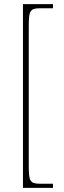

<svg xmlns="http://www.w3.org/2000/svg" viewBox="-20 -780 310 928"><path d="M91 128H236V108H175C125 108 119 97 119 20V-652C119 -729 125 -740 175 -740H236V-760H91Z"/></svg>

Font: Noto Serif Myanmar SemiCondensed Thin
Style: Regular
Weight: 100
Width: 4
Designer: Ben Mitchell and the Monotype Design Team
Foundry: Monotype Imaging Inc.
Version: Version 2.106